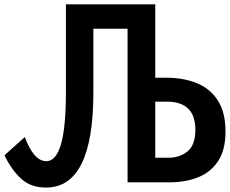

<svg xmlns="http://www.w3.org/2000/svg" viewBox="-28 -805 1048 874"><path d="M181.2 48.8Q112.8 48.8 69.1 9.3Q25.4 -30.3 -7.8 -98.1L85 -181.2Q125.5 -71.3 183.1 -71.3Q272 -71.3 272 -382.3V-785.2H678.7V-451.2H730Q807.6 -451.2 868.4 -426.3Q929.2 -401.4 963.9 -347.2Q998.5 -293 998.5 -205.6Q998.5 -123.5 965.6 -72.8Q932.6 -22 875.2 1.5Q817.9 24.9 744.1 24.9H552.7V-674.3H397V-383.3Q397 48.8 181.2 48.8ZM678.7 -86.9H738.3Q790.5 -86.9 825.9 -116Q861.3 -145 861.3 -214.4Q861.3 -342.3 731 -342.3H678.7Z"/></svg>

Font: BIZ UDPGothic
Style: Bold
Weight: 700
Designer: TypeBank Co., Ltd.
Foundry: Morisawa Inc.
Version: Version 1.051